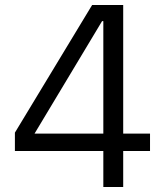

<svg xmlns="http://www.w3.org/2000/svg" viewBox="-20 -753 670 773"><path d="M476 -145V0H396V-145H40V-219L351 -733H476V-215H584V-145ZM396 -668H391L119 -215H396Z"/></svg>

Font: IBM Plex Sans JP
Style: Regular
Weight: 400
Designer: Mike Abbink; Paul van der Laan; Pieter van Rosmalen; Wujin Sim; Yejin Wi; Jinhee Kim; Boomi Park; Yona Kim; Kichan Ma
Foundry: Sandoll Inc.
Version: Version 1.000